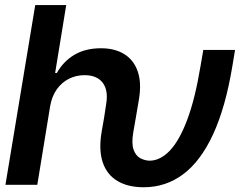

<svg xmlns="http://www.w3.org/2000/svg" viewBox="-20 -748 973 777"><path d="M2 0 122.6 -727.5H248L203.1 -452.6H210Q235.8 -499 280.5 -525.9Q325.2 -552.7 388.7 -552.7Q444.8 -552.7 483.2 -528.8Q521.5 -504.9 537.4 -459Q553.2 -413.1 542.5 -347.2L529.8 -272.5H401.4L409.7 -327.1Q418.9 -382.8 395.5 -413.3Q372.1 -443.8 322.3 -443.8Q288.1 -443.8 259 -429.2Q230 -414.6 210.2 -387Q190.4 -359.4 183.1 -319.3L130.9 0ZM561.5 9.8Q498 9.8 455.6 -15.4Q413.1 -40.5 396 -90.3Q378.9 -140.1 391.1 -213.4L401.4 -272.5H529.8L519.5 -213.4Q511.7 -167.5 520.5 -142.6Q529.3 -117.7 547.6 -107.9Q565.9 -98.1 585.9 -97.7Q628.4 -98.1 667 -138.2Q705.6 -178.2 737.5 -262.9Q769.5 -347.7 791.5 -480.5L802.7 -545.9H931.2L920.4 -480.5Q892.6 -313 842.3 -204.3Q792 -95.7 721.4 -43Q650.9 9.8 561.5 9.8Z"/></svg>

Font: Inter Tight SemiBold
Style: Italic
Weight: 600
Italic angle: -9.39999°
Designer: Rasmus Andersson
Foundry: rsms
Version: Version 3.004